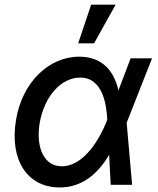

<svg xmlns="http://www.w3.org/2000/svg" viewBox="-20 -797 683 828"><path d="M235.4 11.4C331.7 12.4 401.3 -45.5 450.6 -129.6L457.4 0H549.7L526.3 -266.7L527.7 -271.3L635.7 -545.5H543.3L490.8 -407.3C471.2 -492.2 420.5 -552.6 321.7 -552.6C189.3 -552.6 74.6 -440 49 -279.1C20.6 -109.7 95.9 10.3 235.4 11.4ZM150.9 -265.6C170.5 -380 242.2 -462.4 326 -462.4C422.6 -462.4 439.6 -346.9 442.5 -280.9V-280.5L440.3 -274.9C413 -204.5 344.5 -79.9 246.1 -79.9C170.5 -79.9 133.9 -159.1 150.9 -265.6ZM317.1 -610.1H385.7L478.7 -777H373.2Z"/></svg>

Font: Magic Ui Pro Medium
Style: Italic
Weight: 500
Italic angle: -9.39999°
Designer: Stefan Endress, Andreas Faust
Version: Version 1.000;FEAKit 1.0